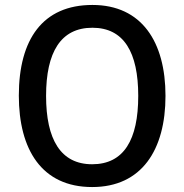

<svg xmlns="http://www.w3.org/2000/svg" viewBox="-20 -745 744 775"><path d="M648 -358C648 -576 552 -725 353 -725C153 -725 56 -587 56 -359C56 -142 148 10 352 10C552 10 648 -140 648 -358ZM166 -358C166 -534 225 -633 353 -633C480 -633 538 -534 538 -358C538 -181 480 -82 352 -82C225 -82 166 -182 166 -358Z"/></svg>

Font: Noto Sans SemiCondensed Medium
Style: Regular
Weight: 500
Width: 4
Designer: Monotype Design Team
Foundry: Monotype Imaging Inc.
Version: Version 2.013